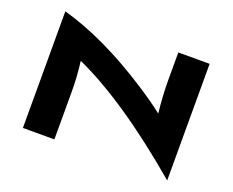

<svg xmlns="http://www.w3.org/2000/svg" viewBox="-109 -854 1258 1038"><g transform="rotate(20 520.0 -335.5)"><path d="M934.6 0Q558.6 -319.8 274.4 -447.8Q285.6 -361.3 285.6 -273.9Q285.6 -270 285.6 -258.3V0H104.5V-670.9Q345.2 -604 621.6 -424.8Q706.1 -370.1 765.6 -323.2Q754.9 -415.5 754.4 -507.8V-670.9H934.6Z"/></g></svg>

Font: REH Gaming
Style: Gaming
Weight: 700
Designer: Astigmatic (AOETI)
Foundry: Astigmatic (AOETI)
Version: Version 1.001 2011